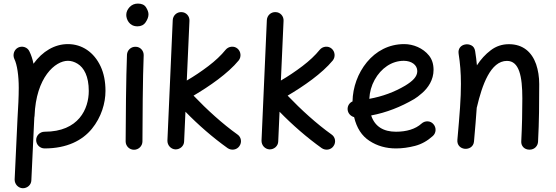

<svg xmlns="http://www.w3.org/2000/svg" viewBox="-20 -777 3056 1055"><path d="M178.7 -7.3C178.7 18.1 199.7 38.6 225.1 38.6C348.1 38.6 432.6 -5.4 484.9 -69.3C537.1 -133.3 559.6 -210.9 559.6 -277.3C559.6 -328.6 550.8 -374 532.7 -412.6C496.6 -489.7 431.2 -534.7 353 -534.7C280.3 -534.7 213.4 -495.1 164.1 -426.8C158.7 -452.6 151.4 -475.1 141.6 -494.6C131.3 -517.6 102.5 -526.9 79.6 -515.6C57.6 -504.4 48.3 -476.6 58.6 -453.6C74.2 -422.4 83 -361.3 83 -294.4C83 -245.1 80.1 -189.5 76.2 -126.5L60.5 209C60.1 234.4 79.1 255.9 104.5 257.3C129.9 257.8 151.9 238.8 152.3 213.4L168 -121.1C168.5 -124 168.5 -127.4 168.5 -130.9C169.4 -133.8 169.9 -136.7 169.9 -140.1C177.7 -352.5 283.7 -442.9 353 -442.9C371.1 -442.9 388.7 -437.5 406.2 -426.8C441.4 -405.3 467.8 -357.9 467.8 -277.3C467.8 -179.7 413.1 -53.2 225.1 -53.2C199.7 -53.2 178.7 -32.7 178.7 -7.3Z M673.8 -694.8C673.8 -673.3 688.5 -632.3 735.4 -632.3C754.9 -632.3 770 -639.6 780.3 -654.8C790.5 -669.9 795.9 -684.1 795.9 -698.2C795.9 -709.5 791.5 -722.2 782.7 -736.3C773.9 -750.5 758.8 -757.3 737.8 -757.3C719.7 -757.3 704.6 -751 692.4 -738.3C680.2 -725.1 673.8 -710.9 673.8 -694.8ZM726.1 -520H723.1C700.2 -520 679.2 -502 677.7 -476.6C672.9 -360.8 670.4 -101.6 670.4 0C670.4 25.4 690.9 45.9 716.3 45.9C741.7 45.9 762.7 25.4 762.7 0C762.7 -100.6 764.6 -360.8 769.5 -472.2V-475.1C769.5 -498 751.5 -519.5 726.1 -520Z M1295.4 25.9C1310.5 4.9 1305.7 -23.9 1284.7 -38.1C1203.1 -96.2 1117.7 -173.8 1043.5 -251.5C1130.4 -302.7 1232.4 -373 1291.5 -444.8C1307.1 -464.4 1304.2 -494.1 1284.7 -510.3C1265.6 -526.4 1235.8 -522.9 1219.7 -503.4C1194.8 -472.7 1163.1 -442.9 1124.5 -413.6C1085.9 -384.3 1046.4 -357.9 1006.3 -334.5L1021 -662.6C1022.5 -688 1002.9 -710 977.5 -710.4C952.1 -711.9 930.7 -692.4 929.2 -667L899.9 -4.4C899.4 21 918.5 42.5 943.8 43.9C969.2 44.4 991.2 25.4 991.7 0L999 -163.1C1069.3 -90.8 1148.9 -21.5 1231 37.1C1252 51.3 1281.2 46.9 1295.4 25.9Z M1812.5 25.9C1827.6 4.9 1822.8 -23.9 1801.8 -38.1C1720.2 -96.2 1634.8 -173.8 1560.5 -251.5C1647.5 -302.7 1749.5 -373 1808.6 -444.8C1824.2 -464.4 1821.3 -494.1 1801.8 -510.3C1782.7 -526.4 1752.9 -522.9 1736.8 -503.4C1711.9 -472.7 1680.2 -442.9 1641.6 -413.6C1603 -384.3 1563.5 -357.9 1523.4 -334.5L1538.1 -662.6C1539.6 -688 1520 -710 1494.6 -710.4C1469.2 -711.9 1447.8 -692.4 1446.3 -667L1417 -4.4C1416.5 21 1435.5 42.5 1460.9 43.9C1486.3 44.4 1508.3 25.4 1508.8 0L1516.1 -163.1C1586.4 -90.8 1666 -21.5 1748 37.1C1769 51.3 1798.3 46.9 1812.5 25.9Z M2358.4 -29.8C2377.4 -46.9 2378.4 -76.2 2361.3 -95.2C2345.2 -114.3 2315.4 -115.2 2296.4 -98.1C2262.7 -67.4 2212.9 -53.2 2155.8 -53.2C2087.4 -53.2 2039.6 -81.5 2019.5 -142.6C2103 -158.2 2182.1 -189.5 2256.3 -232.9C2268.6 -240.2 2282.7 -251 2299.3 -265.6C2332.5 -294.4 2362.3 -337.9 2362.3 -393.1C2362.3 -424.8 2354 -450.7 2337.4 -471.7C2304.2 -513.2 2250.5 -534.7 2201.2 -534.7C2115.7 -534.7 2045.9 -495.6 1996.1 -435.5C1946.3 -375 1918.5 -297.4 1917 -219.7C1899.9 -212.4 1888.7 -194.8 1890.1 -175.3C1891.6 -154.3 1906.7 -138.7 1925.8 -133.3C1939.9 -73.7 1967.8 -30.3 2010.3 -2.9C2052.7 24.9 2101.1 38.6 2155.8 38.6C2190.4 38.6 2225.6 33.7 2261.2 24.4C2296.4 15.1 2328.6 -2.9 2358.4 -29.8ZM2198.7 -442.9C2240.2 -442.9 2272.9 -420.9 2272.9 -386.2C2272.9 -355.5 2247.1 -331.1 2206.1 -306.2C2147.5 -271.5 2082 -247.1 2009.3 -233.9C2011.2 -271.5 2021 -306.6 2038.6 -338.4C2073.7 -401.9 2132.3 -442.9 2198.7 -442.9Z M2493.2 -8.3C2490.7 21.5 2511.2 38.1 2533.2 40.5C2556.6 43 2582 29.8 2584.5 0.5C2590.8 -71.8 2596.2 -132.8 2599.6 -185.5C2600.1 -186.5 2600.1 -187.5 2600.6 -188.5C2628.9 -309.1 2675.3 -442.4 2765.6 -442.4C2833 -442.4 2850.1 -357.9 2850.1 -236.3C2850.1 -161.6 2848.6 -87.4 2844.2 0C2842.8 23.9 2859.9 45.4 2889.6 45.4C2918.5 45.4 2936 23.4 2936.5 0.5C2942.4 -108.9 2942.9 -212.9 2942.9 -314.9C2942.9 -354.5 2937 -391.1 2925.8 -424.3C2902.3 -490.7 2854 -534.2 2776.4 -534.2C2738.8 -534.2 2705.6 -522.9 2676.8 -501C2647.5 -479 2622.1 -451.2 2600.6 -418C2598.1 -443.8 2595.2 -469.7 2590.8 -496.1C2588.4 -511.2 2581.5 -522 2569.8 -527.8C2557.6 -533.7 2545.9 -535.2 2533.7 -532.2C2512.7 -527.8 2495.6 -509.8 2500 -481.9C2508.3 -428.7 2512.7 -378.9 2512.7 -315.9C2512.7 -278.3 2511.2 -235.4 2507.8 -186.5C2504.4 -137.2 2499.5 -78.1 2493.2 -8.3Z"/></svg>

Font: Mikhak Medium
Style: Regular
Weight: 500
Designer: Amin Abedi
Version: Version 3.2